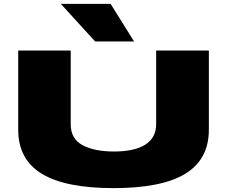

<svg xmlns="http://www.w3.org/2000/svg" viewBox="-20 -961 1172 991"><path d="M74 -292V-700H345V-320Q345 -244 406.5 -211.5Q468 -179 568 -179Q674 -179 730 -214.5Q786 -250 786 -320V-700H1058V-292Q1058 -138 936 -64Q814 10 566 10Q318 10 196 -64Q74 -138 74 -292ZM471 -747 294 -941H551L672 -747Z"/></svg>

Font: Georama ExtraExtended ExtraBold
Style: Regular
Weight: 800
Width: 8
Designer: Jean-Baptiste Levee
Foundry: Production Type
Version: Version 1.000